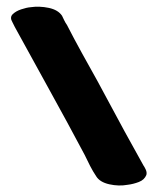

<svg xmlns="http://www.w3.org/2000/svg" viewBox="-20 -566 483 585"><path d="M238 -94Q186 -192 132 -289.5Q78 -387 25 -484L18 -498Q9 -513 18.5 -522.5Q28 -532 44.5 -537.5Q61 -543 73 -544Q100 -548 128.5 -542Q157 -536 169 -518Q172 -512 175.5 -504.5Q179 -497 184 -490Q206 -447 229.5 -404.5Q253 -362 277 -319L305 -267Q332 -216 360 -165Q388 -114 417 -62Q420 -58 424 -49.5Q428 -41 426 -33Q420 -18 403 -11.5Q386 -5 369 -3Q342 2 313 -4.5Q284 -11 273 -29Q263 -44 254.5 -60.5Q246 -77 238 -94Z"/></svg>

Font: Nerko One
Style: Regular
Weight: 400
Designer: Nermin Kahrimanovic
Foundry: Nermin Kahrimanovic
Version: Version 1.101